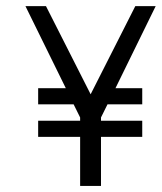

<svg xmlns="http://www.w3.org/2000/svg" viewBox="-20 -614 534 634"><path d="M494.1 -593.8 361.3 -322.8H449.7V-269.5H335L313.5 -226.1V-215.3H449.7V-162.1H313.5V0H244.6V-162.1H106V-215.3H244.6V-226.1L223.1 -269.5H106V-322.8H197.3L64 -593.8H131.8L279.3 -302.7L426.8 -593.8Z"/></svg>

Font: Meera
Style: Regular
Weight: 400
Designer: Hussain KH and Suresh P for Swathanthra Malayalam Computing (SMC)
Version: 7.0.0+20160512